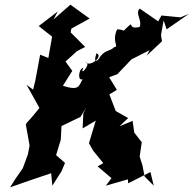

<svg xmlns="http://www.w3.org/2000/svg" viewBox="-20 -768 825 818"><path d="M335 -285 332 -221 388 -254 359 -158 377 -126 420 -73 396 -59 455 -9 431 23 525 -4 526 13 621 -35 635 23 596 -16 587 -63 575 -101 584 -162 552 -203 545 -253 489 -230 526 -265 473 -295 446 -366 478 -385 445 -439 480 -452 540 -515 617 -554 605 -531 670 -592 666 -619 677 -681 690 -643 785 -709 749 -694 668 -702 654 -677 576 -731C553 -714 587 -682 575 -653C511 -639 566 -695 506 -636C527 -610 526 -642 479 -643C454 -588 490 -570 466 -567C449 -548 423 -557 401 -517C394 -509 376 -494 391 -541C422 -530 365 -480 345 -503C372 -499 316 -436 335 -479C315 -477 309 -420 332 -431C315 -401 319 -379 243 -404L247 -401L288 -466L259 -506L308 -550L343 -568L281 -630L284 -646L362 -689L280 -748L208 -685L226 -719L145 -657C163 -642 183 -627 202 -612L186 -521L151 -535L131 -427L121 -386L93 -407L148 -308C130 -287 114 -265 95 -246L90 -238L106 -148L99 -111L77 -51L45 -5L23 30C81 10 139 -11 198 -30L203 23L242 -38L257 -74L219 -107L239 -173L242 -231L323 -270L347 -310Z"/></svg>

Font: Asimov Aggro
Style: It
Weight: 500
Designer: Google
Version: Version 2.000980; 2014